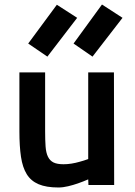

<svg xmlns="http://www.w3.org/2000/svg" viewBox="-20 -820 600 851"><path d="M485 -499 486 0H372L371 -25Q348 -15 325 -7Q305 0 282 5.5Q259 11 239 11Q185 11 151 -3.5Q117 -18 98.5 -48Q80 -78 73 -125Q66 -172 66 -238V-499H180V-239Q180 -199 182 -171Q184 -143 192.5 -125.5Q201 -108 217 -100Q233 -92 262 -92Q279 -92 297.5 -95Q316 -98 333 -103Q352 -108 371 -115V-499ZM432 -800 523 -741 390 -569 306 -627ZM232 -799 322 -741 190 -569 105 -627Z"/></svg>

Font: Panefresco 800wt
Style: Regular
Weight: 800
Designer: Campivisivi
Foundry: Campivisivi & Chank Co
Version: Version 1.001